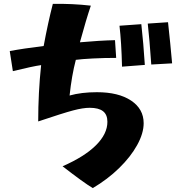

<svg xmlns="http://www.w3.org/2000/svg" viewBox="-20 -868 913 985"><path d="M301 -15Q413 -64 472 -122.5Q531 -181 531 -243Q531 -280 508.5 -297.5Q486 -315 440 -315Q406 -315 355 -301.5Q304 -288 176 -245Q176 -394 191 -534Q148 -528 46 -503L30 -606Q98 -619 204 -632Q226 -751 251 -848Q350 -850 446 -839Q421 -765 390 -651Q489 -660 570 -662L576 -571Q514 -571 456 -568Q398 -565 369 -561Q348 -481 337 -378Q398 -395 477 -395Q588 -395 652.5 -352Q717 -309 717 -236Q717 -184 683.5 -123.5Q650 -63 591 -5.5Q532 52 456 97Q409 69 301 -15ZM738 -747 842 -754Q854 -645 863 -543L756 -537Q752 -596 747 -655Q742 -714 738 -747ZM593 -736 705 -744Q716 -646 723 -535L606 -526Q603 -651 593 -736Z"/></svg>

Font: Otomanopee
Style: Regular
Weight: 400
Designer: Das Ende der Wildnis
Foundry: Gutenberg Labo
Version: Version 3.000